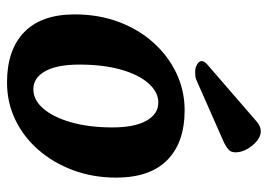

<svg xmlns="http://www.w3.org/2000/svg" viewBox="-128 -620 763 547"><g transform="rotate(90 253.5 -346.5)"><path d="M215 15Q122 15 71.5 -34Q21 -83 21 -178Q21 -245 42 -302Q63 -359 101 -401.5Q139 -444 188.5 -467.5Q238 -491 294 -491Q386 -491 436 -441.5Q486 -392 486 -296Q486 -230 465 -173.5Q444 -117 407 -74.5Q370 -32 321 -8.5Q272 15 215 15ZM234 -60Q265 -60 289.5 -88.5Q314 -117 328.5 -168Q343 -219 343 -285Q343 -348 324 -382Q305 -416 272 -416Q242 -416 217 -387.5Q192 -359 178 -308.5Q164 -258 164 -191Q164 -127 183 -93.5Q202 -60 234 -60ZM162 -554Q154 -546 154 -540Q154 -532 163.5 -526.5Q173 -521 184 -521Q191 -521 196.5 -521.5Q202 -522 209 -525L388 -604Q401 -611 407.5 -617.5Q414 -624 414 -636Q414 -653 404.5 -669.5Q395 -686 381.5 -697Q368 -708 354 -708Q340 -708 326 -696Z"/></g></svg>

Font: Alkatra SemiBold
Style: Regular
Weight: 600
Designer: Suman Bhandary
Version: Version 1.100;gftools[0.9.22]